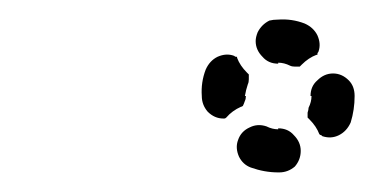

<svg xmlns="http://www.w3.org/2000/svg" viewBox="-20 -553 394 196"><path d="M235 -423Q226 -419 223 -410Q220 -402 224 -393Q228 -385 236 -382Q250 -377 264 -377H265Q274 -377 281 -383Q287 -390 287 -399Q287 -408 280 -415Q274 -422 264 -422V-421Q258 -421 252 -424Q243 -427 235 -423ZM298 -455H297Q297 -465 304 -471Q311 -478 320 -478Q329 -478 336 -471Q342 -465 342 -455Q342 -441 338 -428Q334 -419 326 -415Q318 -411 309 -414Q308 -415 308 -415Q307 -415 306 -416Q306 -416 306 -416Q303 -424 296 -431Q295 -432 294 -433Q294 -435 294 -438Q295 -441 295 -443Q298 -449 298 -455ZM231 -455H230Q231 -461 233 -467Q234 -469 234 -472Q234 -475 234 -477Q233 -478 232 -479Q225 -486 222 -494Q222 -494 222 -495Q221 -495 221 -495Q220 -495 219 -496Q211 -499 202 -495Q194 -491 190 -482Q185 -469 186 -455Q186 -446 192 -439Q199 -432 208 -432Q209 -432 209 -432Q210 -432 211 -433Q211 -433 211 -433Q217 -440 226 -444Q227 -444 228 -445Q229 -447 230 -450Q231 -452 231 -455ZM264 -489V-488Q254 -488 248 -495Q241 -502 241 -511Q241 -515 243 -520Q245 -524 248 -527Q251 -530 255 -532Q259 -533 264 -533Q278 -534 291 -529Q300 -525 304 -517Q308 -508 305 -500Q304 -499 304 -498Q304 -498 304 -497Q303 -497 303 -497Q295 -494 288 -487Q287 -486 286 -485Q284 -485 281 -485Q278 -485 276 -486Q270 -489 264 -489Z"/></svg>

Font: FRB American Cursive Guidelines Dashed Extrabold
Style: Bold Italic
Weight: 800
Italic angle: -25°
Version: Version 2.0;Modular Font Editor K font №1